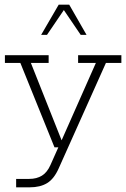

<svg xmlns="http://www.w3.org/2000/svg" viewBox="-20 -630 539 821"><path d="M107 171H49V135H105Q137 135 159.5 121Q182 107 196 75L233 -8L242 0H213L67 -361H1V-394H188V-361H112L249 -16L239 -20L390 -361H314V-394H499V-361H433L231 90Q211 135 181.5 153Q152 171 107 171ZM156 -481 231 -610H276L350 -481H325L253 -587L181 -481Z"/></svg>

Font: Rokkitt ExtraLight
Style: Regular
Weight: 250
Version: Version 3.103